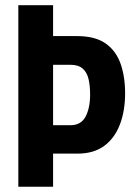

<svg xmlns="http://www.w3.org/2000/svg" viewBox="-20 -707 509 727"><path d="M49.4 0V-687.2H181V-570.4H270.6Q339.5 -570.4 379 -543.1Q418.5 -515.7 436.1 -466.9Q453.7 -418 453.7 -353.5Q453.7 -287 433.8 -235.2Q414 -183.4 374.3 -154.4Q334.7 -125.3 273.1 -125.3H181V0ZM181 -232.9H246.8Q286.8 -232.9 304 -265.4Q321.2 -298 321.2 -349Q321.2 -382.7 315.2 -408Q309.1 -433.4 292.9 -447.5Q276.7 -461.7 246.8 -461.7H181Z"/></svg>

Font: Archivo SemiBold ExtraCondensed
Style: Regular
Weight: 600
Width: 2
Version: Version 2.001